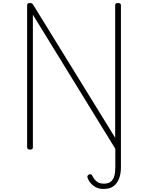

<svg xmlns="http://www.w3.org/2000/svg" viewBox="-20 -973 977 1267"><path d="M778 131Q778 174 765.5 206Q753 238 728.5 256Q704 274 662 274Q625 274 597.5 253.5Q570 233 558 201Q556 196 557 190Q558 184 565 180Q573 175 578.5 176.5Q584 178 588 185Q596 201 606.5 213.5Q617 226 631 232.5Q645 239 664 239Q695 239 711.5 225.5Q728 212 734.5 187.5Q741 163 741 130V9L197 -876V-1Q197 7 193 10.5Q189 14 178 14Q159 14 159 -1V-938Q159 -946 163.5 -949.5Q168 -953 177 -953Q186 -953 190 -951Q194 -949 198 -943L740 -64V-938Q740 -946 744.5 -949.5Q749 -953 759 -953Q778 -953 778 -938Z"/></svg>

Font: Playwrite US Modern Thin
Style: Regular
Weight: 250
Designer: Veronika Burian, José Scaglione
Foundry: TypeTogether
Version: Version 1.003